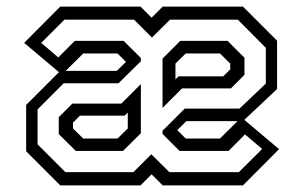

<svg xmlns="http://www.w3.org/2000/svg" viewBox="-20 -560 920 580"><path d="M162 0 59 -103V-243L158 -342L53 -430.5L162 -540H404.5L438 -506.5L471.5 -540H714L817 -437V-291L718 -198L823 -109.5L714 0H471.5L438 -33.5L404.5 0ZM177.5 -40H383L437 -94L491.5 -40H701.5L772 -110L720 -154L670.5 -104H522.5L471 -155.5V-165L538 -232H703.5L783 -307.5V-415.5L698.5 -500.5H493.5L439 -446.5L385 -500.5H174.5L104.5 -430.5L156 -386.5L206 -436.5H353.5L405.5 -385V-375L338 -308.5H172.5L93.5 -229.5V-124ZM471 -234V-383L524.5 -436.5H667.5L718.5 -385.5V-334L677.5 -293H530ZM335 -398.5H231.5L178.5 -346H333L360.5 -373ZM510 -320 519.5 -329.5H654.5L675.5 -350.5V-368L644.5 -398.5H541L510 -368ZM209 -104 157.5 -155V-206L198.5 -247H346.5L405.5 -306V-157.5L351.5 -104ZM231.5 -141.5H335L366 -172V-220L356.5 -210.5H221.5L200.5 -189.5V-172ZM644.5 -141.5 697.5 -194H543L515.5 -167L541 -141.5Z"/></svg>

Font: Tourney Condensed
Style: Regular
Weight: 400
Width: 3
Designer: Tyler Finck
Foundry: Etcetera Type Co
Version: Version 1.010; ttfautohint (v1.8.3)